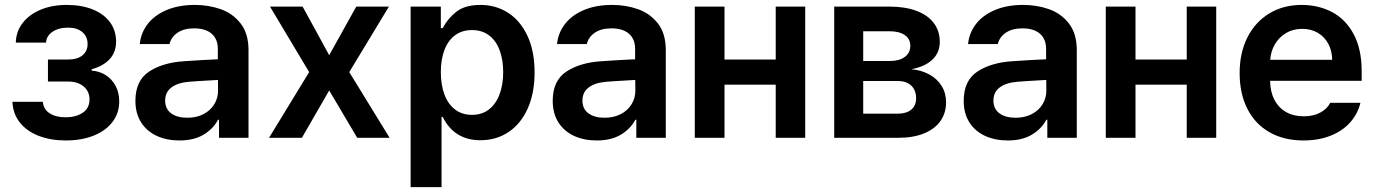

<svg xmlns="http://www.w3.org/2000/svg" viewBox="-20 -557 5561 776"><path d="M245.1 -83Q287.6 -83 314.7 -101.6Q341.8 -120.1 341.8 -155.3Q341.8 -187.5 318.1 -207.5Q294.4 -227.5 254.9 -227.5H173.8V-316.4H254.9Q293 -316.4 313.5 -333.5Q334 -350.6 334 -378.9Q334 -409.2 313 -427.2Q292 -445.3 254.9 -445.3Q216.8 -445.3 192.1 -428.5Q167.5 -411.6 166 -384.8H43.9Q44.9 -429.7 71.8 -464.4Q98.6 -499 145 -518.1Q191.4 -537.1 249 -537.1Q310.1 -537.1 355.5 -518.6Q400.9 -500 425 -466.6Q449.2 -433.1 449.2 -388.7Q449.2 -346.2 423.1 -317.9Q397 -289.6 350.6 -277.3V-271.5Q381.8 -269.5 407.2 -253.4Q432.6 -237.3 447.3 -209.7Q461.9 -182.1 461.9 -147.5Q461.9 -99.6 434.3 -63.7Q406.7 -27.8 357.7 -8.5Q308.6 10.7 246.1 10.7Q185.1 10.7 136.7 -7.8Q88.4 -26.4 60.3 -61.8Q32.2 -97.2 30.3 -145.5H153.3Q155.3 -115.7 180.2 -99.4Q205.1 -83 245.1 -83Z M724.6 -309.6Q809.1 -315.4 860.4 -317.4V-359.4Q860.4 -398.9 835.4 -420.7Q810.5 -442.4 764.6 -442.4Q724.1 -442.4 698.2 -425.3Q672.4 -408.2 665 -378.9H544.9Q549.3 -424.3 577.1 -460.2Q605 -496.1 653.8 -516.6Q702.6 -537.1 767.6 -537.1Q823.2 -537.1 872.3 -519.8Q921.4 -502.4 952.9 -461.7Q984.4 -420.9 984.4 -354.5V0H865.2V-73.2H861.3Q841.8 -36.1 802.7 -12.7Q763.7 10.7 705.1 10.7Q653.8 10.7 613.5 -7.8Q573.2 -26.4 550.3 -62.5Q527.3 -98.6 527.3 -149.4Q527.3 -231.4 582.8 -267.8Q638.2 -304.2 724.6 -309.6ZM737.3 -81.1Q773.9 -81.1 802.2 -95.7Q830.6 -110.4 845.9 -135.5Q861.3 -160.6 861.3 -190.4L860.8 -233.9Q838.9 -232.9 786.1 -229.5Q757.8 -228 744.1 -226.6Q698.2 -222.7 672.9 -203.6Q647.5 -184.6 647.5 -150.4Q647.5 -116.7 671.9 -98.9Q696.3 -81.1 737.3 -81.1Z M1310.5 -334 1419.9 -530.3H1551.8L1391.6 -265.6L1554.7 0H1423.8L1310.5 -191.4L1200.2 0H1067.4L1229.5 -265.6L1071.3 -530.3H1203.1Z M1639.6 -530.3H1761.7V-443.4H1769.5Q1789.6 -482.4 1824.7 -509.8Q1859.9 -537.1 1921.9 -537.1Q1983.9 -537.1 2033.4 -505.4Q2083 -473.6 2111.8 -412.1Q2140.6 -350.6 2140.6 -264.6Q2140.6 -179.2 2112.3 -117.2Q2084 -55.2 2034.4 -22.7Q1984.9 9.8 1921.9 9.8Q1816.4 9.8 1769.5 -84H1764.6V199.2H1639.6ZM1887.7 -92.8Q1927.7 -92.8 1956.1 -114.7Q1984.4 -136.7 1999 -175.8Q2013.7 -214.8 2013.7 -265.6Q2013.7 -315.4 1999.3 -354Q1984.9 -392.6 1956.5 -414.1Q1928.2 -435.5 1887.7 -435.5Q1847.7 -435.5 1819.3 -414.6Q1791 -393.6 1776.4 -355.2Q1761.7 -316.9 1761.7 -265.6Q1761.7 -213.9 1776.4 -174.8Q1791 -135.7 1819.3 -114.3Q1847.7 -92.8 1887.7 -92.8Z M2411.1 -309.6Q2495.6 -315.4 2546.9 -317.4V-359.4Q2546.9 -398.9 2522 -420.7Q2497.1 -442.4 2451.2 -442.4Q2410.6 -442.4 2384.8 -425.3Q2358.9 -408.2 2351.6 -378.9H2231.4Q2235.8 -424.3 2263.7 -460.2Q2291.5 -496.1 2340.3 -516.6Q2389.2 -537.1 2454.1 -537.1Q2509.8 -537.1 2558.8 -519.8Q2607.9 -502.4 2639.4 -461.7Q2670.9 -420.9 2670.9 -354.5V0H2551.8V-73.2H2547.9Q2528.3 -36.1 2489.3 -12.7Q2450.2 10.7 2391.6 10.7Q2340.3 10.7 2300 -7.8Q2259.8 -26.4 2236.8 -62.5Q2213.9 -98.6 2213.9 -149.4Q2213.9 -231.4 2269.3 -267.8Q2324.7 -304.2 2411.1 -309.6ZM2423.8 -81.1Q2460.4 -81.1 2488.8 -95.7Q2517.1 -110.4 2532.5 -135.5Q2547.9 -160.6 2547.9 -190.4L2547.4 -233.9Q2525.4 -232.9 2472.7 -229.5Q2444.3 -228 2430.7 -226.6Q2384.8 -222.7 2359.4 -203.6Q2334 -184.6 2334 -150.4Q2334 -116.7 2358.4 -98.9Q2382.8 -81.1 2423.8 -81.1Z M2908.2 -316.4H3115.2V-530.3H3234.4V0H3115.2V-214.8H2908.2V0H2788.1V-530.3H2908.2Z M3351.6 -530.3H3575.2Q3637.7 -530.3 3683.3 -513.4Q3729 -496.6 3753.7 -464.4Q3778.3 -432.1 3778.3 -387.7Q3778.3 -343.8 3747.8 -315.4Q3717.3 -287.1 3663.1 -277.3Q3704.6 -273.4 3736.3 -255.9Q3768.1 -238.3 3785.9 -209.5Q3803.7 -180.7 3803.7 -143.6Q3803.7 -100.1 3780.8 -67.6Q3757.8 -35.2 3714.1 -17.6Q3670.4 0 3609.4 0H3351.6ZM3682.6 -159.2Q3682.6 -192.4 3663.1 -210.9Q3643.6 -229.5 3609.4 -229.5H3468.8V-97.7H3609.4Q3643.6 -97.7 3663.1 -114Q3682.6 -130.4 3682.6 -159.2ZM3659.2 -372.1Q3659.2 -399.9 3636.7 -415.3Q3614.3 -430.7 3575.2 -430.7H3468.8V-310.5H3577.1Q3615.2 -310.5 3637.2 -327.1Q3659.2 -343.8 3659.2 -372.1Z M4072.3 -309.6Q4156.7 -315.4 4208 -317.4V-359.4Q4208 -398.9 4183.1 -420.7Q4158.2 -442.4 4112.3 -442.4Q4071.8 -442.4 4045.9 -425.3Q4020 -408.2 4012.7 -378.9H3892.6Q3897 -424.3 3924.8 -460.2Q3952.6 -496.1 4001.5 -516.6Q4050.3 -537.1 4115.2 -537.1Q4170.9 -537.1 4220 -519.8Q4269 -502.4 4300.5 -461.7Q4332 -420.9 4332 -354.5V0H4212.9V-73.2H4209Q4189.5 -36.1 4150.4 -12.7Q4111.3 10.7 4052.7 10.7Q4001.5 10.7 3961.2 -7.8Q3920.9 -26.4 3897.9 -62.5Q3875 -98.6 3875 -149.4Q3875 -231.4 3930.4 -267.8Q3985.8 -304.2 4072.3 -309.6ZM4085 -81.1Q4121.6 -81.1 4149.9 -95.7Q4178.2 -110.4 4193.6 -135.5Q4209 -160.6 4209 -190.4L4208.5 -233.9Q4186.5 -232.9 4133.8 -229.5Q4105.5 -228 4091.8 -226.6Q4045.9 -222.7 4020.5 -203.6Q3995.1 -184.6 3995.1 -150.4Q3995.1 -116.7 4019.5 -98.9Q4043.9 -81.1 4085 -81.1Z M4569.3 -316.4H4776.4V-530.3H4895.5V0H4776.4V-214.8H4569.3V0H4449.2V-530.3H4569.3Z M4990.2 -261.7Q4990.2 -343.3 5021.5 -405.5Q5052.7 -467.8 5109.6 -502.4Q5166.5 -537.1 5241.2 -537.1Q5308.6 -537.1 5363.5 -508.3Q5418.5 -479.5 5450.9 -419.2Q5483.4 -358.9 5483.4 -269.5V-230.5H5113.3Q5113.8 -186 5130.9 -153.6Q5147.9 -121.1 5178.2 -104Q5208.5 -86.9 5249 -86.9Q5288.6 -86.9 5316.4 -102.1Q5344.2 -117.2 5356.4 -141.6H5478.5Q5467.3 -95.7 5436 -61.3Q5404.8 -26.9 5356.7 -8.1Q5308.6 10.7 5248 10.7Q5168.9 10.7 5110.6 -22.7Q5052.2 -56.2 5021.2 -117.7Q4990.2 -179.2 4990.2 -261.7ZM5364.3 -315.4Q5363.8 -351.6 5348.6 -379.9Q5333.5 -408.2 5306.2 -424.3Q5278.8 -440.4 5243.2 -440.4Q5206.5 -440.4 5178 -423.6Q5149.4 -406.7 5132.8 -378.2Q5116.2 -349.6 5113.8 -315.4Z"/></svg>

Font: WEMIX Pretendard SemiBold
Style: Regular
Weight: 600
Designer: Base glyphs from Inter by Rasmus Andersson; Hangeul glyphs from Noto Sans CJK(Source Han Sans) by Jang Soo-young and Kan
Foundry: Kil Hyung-jin
Version: Version 1.000